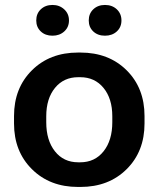

<svg xmlns="http://www.w3.org/2000/svg" viewBox="-20 -739 633 768"><path d="M335 -657.2Q335 -684.6 353.3 -701.9Q371.6 -719.2 399.9 -719.2Q428.7 -719.2 447.3 -701.7Q465.8 -684.1 465.8 -657.2Q465.8 -630.4 447.3 -613.3Q428.7 -596.2 399.9 -596.2Q371.1 -596.2 353 -613.3Q335 -630.4 335 -657.2ZM189.9 -596.2Q161.1 -596.2 143.1 -613.3Q125 -630.4 125 -657.2Q125 -684.6 143.3 -701.9Q161.6 -719.2 189.9 -719.2Q217.8 -719.2 236.8 -701.7Q255.9 -684.1 255.9 -657.2Q255.9 -630.4 237.1 -613.3Q218.3 -596.2 189.9 -596.2ZM292 8.8Q179.2 8.8 107.7 -62.3Q36.1 -133.3 36.1 -245.1V-274.9Q36.1 -386.7 107.7 -457.8Q179.2 -528.8 292 -528.8H301.8Q415 -528.8 486.6 -457.8Q558.1 -386.7 558.1 -274.9V-245.1Q558.1 -133.3 486.6 -62.3Q415 8.8 301.8 8.8ZM293 -89.8H300.8Q359.4 -89.8 394.3 -133.8Q429.2 -177.7 429.2 -250V-273.9Q429.2 -344.7 394 -387.5Q358.9 -430.2 300.8 -430.2H293Q234.9 -430.2 200 -387.5Q165 -344.7 165 -273.9V-250Q165 -177.7 199.7 -133.8Q234.4 -89.8 293 -89.8Z"/></svg>

Font: Fixel Text SemiBold
Style: Regular
Weight: 600
Width: 4
Designer: AlfaBravo + MacPaw
Foundry: Kyrylo Tkachov, Marchela Mozhyna, Serhii Makarenko, Maria Weinstein, Zakhar Kryvoshyya
Version: Version 1.211